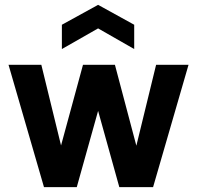

<svg xmlns="http://www.w3.org/2000/svg" viewBox="-20 -765 805 785"><path d="M159.8 0 14.9 -500H149L229.6 -170.3L319.3 -500H449.9L537.5 -169.3L618.2 -500H750.8L605.9 0H467.8L381.1 -311.7L293.9 0ZM233 -564.5V-663.8L381.1 -745.2L528.7 -663.8V-564.5L381.1 -648.9Z"/></svg>

Font: Envelope Sans Variable
Style: Regular
Weight: 500
Designer: Andreas Rasmussen / Norman Anderson
Foundry: mail.de GmbH
Version: Version 1.150